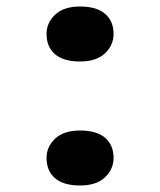

<svg xmlns="http://www.w3.org/2000/svg" viewBox="-20 -559 492 590"><path d="M226 11Q175 11 149 -11.5Q123 -34 123 -74Q123 -108 149.5 -133Q176 -158 226 -158Q277 -158 303 -135.5Q329 -113 329 -74Q329 -39 302.5 -14Q276 11 226 11ZM226 -370Q175 -370 149 -392.5Q123 -415 123 -455Q123 -489 149.5 -514Q176 -539 226 -539Q277 -539 303 -516.5Q329 -494 329 -455Q329 -420 302.5 -395Q276 -370 226 -370Z"/></svg>

Font: Lexend Mega SemiBold
Style: Regular
Weight: 600
Designer: Bonnie Shaver-Troup, Thomas Jockin
Foundry: Lexend
Version: Version 1.007